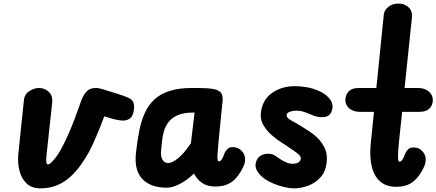

<svg xmlns="http://www.w3.org/2000/svg" viewBox="-20 -1024 2396 1054"><path d="M201.5 10Q153 10 124.8 -18Q96.5 -46 86.2 -89.2Q76 -132.5 80.5 -178L111.5 -476Q115 -507.5 141.5 -524.2Q168 -541 193.5 -541Q224.5 -541 247.5 -520Q270.5 -499 266.5 -460.5L243 -243.5Q239.5 -210 236.2 -181.5Q233 -153 234.2 -136.5Q235.5 -120 245.2 -121.2Q255 -122.5 277 -148.5Q298 -173 318.5 -211Q339 -249 357.5 -292Q376 -335 390.8 -374.2Q405.5 -413.5 415.2 -441.2Q425 -469 427.5 -476Q442 -509.5 459 -525.2Q476 -541 507 -541Q515.5 -541 525.2 -539Q535 -537 544.5 -534L617.5 -511.5Q656.5 -499.5 684 -487.8Q711.5 -476 715 -451.5Q718 -436 713.5 -412.8Q709 -389.5 698.5 -378.5Q681 -361 652.2 -362.2Q623.5 -363.5 578.5 -377.5L552.5 -385.5Q535.5 -340 514 -288.2Q492.5 -236.5 473.5 -199Q450.5 -156 423.5 -118.2Q396.5 -80.5 364 -51.5Q331.5 -22.5 291.2 -6.2Q251 10 201.5 10Z M1201.5 -466 1187 -321.5Q1182 -268.5 1178.5 -233Q1175 -197.5 1174 -176.5Q1173 -155.5 1174.5 -146.8Q1176 -138 1180.5 -138Q1191 -138 1198 -150Q1205 -162 1210 -175.8Q1215 -189.5 1219.5 -195L1227.5 -204.5Q1236 -214.5 1250.2 -216Q1264.5 -217.5 1278.5 -213.5Q1295 -208.5 1307.5 -195Q1320 -181.5 1324 -164Q1327.5 -150 1323.8 -132Q1320 -114 1300.5 -80.5Q1275 -38 1242.5 -19Q1210 0 1164 0Q1118.5 0 1089.8 -19.5Q1061 -39 1045 -71.5Q1009.5 -37 969 -15.2Q928.5 6.5 894.5 6.5Q861.5 6.5 829 -2.2Q796.5 -11 771 -32.2Q745.5 -53.5 732.8 -91Q720 -128.5 726.5 -186Q733.5 -251 744.5 -306.2Q755.5 -361.5 775.5 -405Q795.5 -448.5 828.5 -478.8Q861.5 -509 912 -525Q962.5 -541 1035 -541H1063.5Q1121 -541 1152 -535.2Q1183 -529.5 1194 -513.5Q1205 -497.5 1201.5 -466ZM864.5 -200.5Q861 -167 871.5 -148Q882 -129 903.5 -129Q924 -129 955.5 -153.5Q987 -178 1028 -237.5L1048 -406H1040Q988 -406 955.5 -391.8Q923 -377.5 905.2 -354Q887.5 -330.5 879.8 -303Q872 -275.5 869.5 -248.5Q867 -221.5 864.5 -200.5Z M1594 10Q1569.5 10 1539.8 2.8Q1510 -4.5 1482.5 -15.8Q1455 -27 1436.5 -39.5Q1406 -61 1391 -86.8Q1376 -112.5 1388.5 -143.5Q1396.5 -162 1414.5 -171.2Q1432.5 -180.5 1453.5 -180.2Q1474.5 -180 1490 -169.5Q1501 -162 1516.8 -151.5Q1532.5 -141 1550.5 -133Q1568.5 -125 1586 -125Q1609.5 -125 1620.2 -134Q1631 -143 1631.5 -155Q1631.5 -163.5 1622.5 -173.2Q1613.5 -183 1591.5 -197.5Q1584.5 -202.5 1572.2 -210.8Q1560 -219 1546.8 -228Q1533.5 -237 1523.5 -243Q1500.5 -257.5 1472.8 -281.2Q1445 -305 1426.5 -336.2Q1408 -367.5 1412 -403Q1419 -474.5 1472 -512.8Q1525 -551 1599 -551Q1630 -551 1665.5 -544.8Q1701 -538.5 1731.5 -524.5Q1776 -504.5 1795.2 -473.5Q1814.5 -442.5 1798 -407.5Q1785.5 -382 1753.2 -380.8Q1721 -379.5 1691.5 -393Q1679 -399 1654.8 -407.8Q1630.5 -416.5 1608 -416.5Q1588 -416.5 1571.2 -410.5Q1554.5 -404.5 1553.5 -393Q1552 -377.5 1575.8 -364.5Q1599.5 -351.5 1624 -337Q1648.5 -322.5 1674.5 -305.2Q1700.5 -288 1715 -274.5Q1738.5 -255 1758.5 -219.2Q1778.5 -183.5 1773.5 -136.5Q1769 -84.5 1740.8 -52.2Q1712.5 -20 1672.8 -5Q1633 10 1594 10Z M2087 -944.5Q2089 -968 2111.8 -986.2Q2134.5 -1004.5 2167.5 -1004.5Q2200 -1004.5 2222.2 -984.5Q2244.5 -964.5 2241.5 -930L2201 -541H2274Q2311 -541 2333.5 -522Q2356 -503 2356 -475Q2356 -446.5 2337.5 -428.2Q2319 -410 2282 -410H2187.5L2170 -243.5Q2167 -213 2165.8 -192.5Q2164.5 -172 2165 -159.8Q2165.5 -147.5 2167.2 -142Q2169 -136.5 2172.5 -136.5Q2183 -136.5 2190 -148.5Q2197 -160.5 2202 -174.2Q2207 -188 2211.5 -194L2219.5 -203Q2227.5 -213 2242 -214Q2256.5 -215 2270.5 -212Q2287 -207 2299 -193.5Q2311 -180 2316 -162.5Q2318.5 -148 2315.2 -130.2Q2312 -112.5 2292.5 -79.5Q2267 -36.5 2234.5 -17.5Q2202 1.5 2156 1.5Q2110 1.5 2080.5 -17.5Q2051 -36.5 2035 -69.8Q2019 -103 2014.8 -146.5Q2010.5 -190 2015.5 -239.5L2033 -410H1956.5Q1920 -410 1898 -428.2Q1876 -446.5 1876 -475Q1876 -503 1894 -522Q1912 -541 1949 -541H2046Z"/></svg>

Font: Edu NSW ACT Hand Pre
Style: Regular
Weight: 400
Designer: Tina and Corey Anderson, Eben Sorkin, Mirko Velimirovic
Foundry: Sorkin Type Co.
Version: Version 2.000